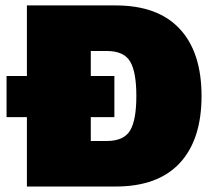

<svg xmlns="http://www.w3.org/2000/svg" viewBox="-20 -680 784 700"><path d="M3.9 -252.9V-402.8H78.1V-660.2H401.9Q555.7 -660.2 635.3 -574.7Q714.8 -489.3 714.8 -330.1Q714.8 -170.9 635.3 -85.4Q555.7 0 401.9 0H78.1V-252.9ZM369.1 -166Q431.2 -166 454.1 -203.9Q477.1 -241.7 477.1 -330.1Q477.1 -418.5 454.1 -456.3Q431.2 -494.1 369.1 -494.1H311V-402.8H397V-252.9H311V-166Z"/></svg>

Font: Work Sans Black
Style: Regular
Weight: 900
Designer: Wei Huang
Foundry: Wei Huang
Version: Version 2.012